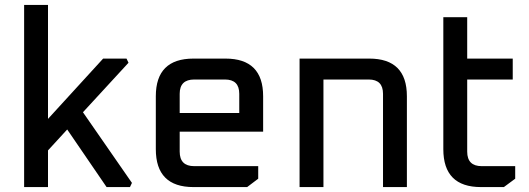

<svg xmlns="http://www.w3.org/2000/svg" viewBox="-20 -760 2149 780"><path d="M78 0V-740H175V-277L399 -522H494L502 -505L317 -304L516 -17L508 0H413L253 -234L175 -149V0Z M613 -154V-369Q613 -522 766 -522H896Q1049 -522 1049 -369V-225H710V-144Q710 -85 769 -85H1029V-34L984 0H766Q613 0 613 -154ZM710 -301H952V-379Q952 -437 894 -437H769Q710 -437 710 -379Z M1197 0V-522H1480Q1633 -522 1633 -369V0H1536V-379Q1536 -437 1478 -437H1294V0Z M1781 -154V-690H1878V-522H2063V-437H1878V-144Q1878 -85 1937 -85H2073V-34L2027 0H1934Q1781 0 1781 -154Z"/></svg>

Font: Oxanium ExtraLight Medium
Style: Regular
Weight: 500
Version: Version 2.000